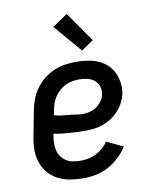

<svg xmlns="http://www.w3.org/2000/svg" viewBox="-87 -840 725 917"><g transform="rotate(-10 275.0 -381.5)"><path d="M243 12Q210 12 178.5 6.5Q147 1 120 -13Q93 -27 73.5 -50.5Q54 -74 44.5 -103Q35 -132 35.5 -164.5Q36 -197 43 -230L66 -350Q71 -376 81 -402.5Q91 -429 108 -452Q125 -475 148 -493.5Q171 -512 197.5 -523Q224 -534 251 -538Q278 -542 304 -542Q332 -542 359 -538Q386 -534 409.5 -524Q433 -514 452 -497Q471 -480 482 -457.5Q493 -435 497 -408Q501 -381 496 -354Q491 -332 480.5 -311.5Q470 -291 454 -273.5Q438 -256 418 -243Q398 -230 376.5 -222.5Q355 -215 333 -212.5Q311 -210 289 -210Q270 -210 251 -211Q232 -212 213.5 -213.5Q195 -215 176 -216.5Q157 -218 139 -223L137 -214Q134 -195 133.5 -177Q133 -159 137 -142.5Q141 -126 151 -112Q161 -98 175 -89Q189 -80 207 -76.5Q225 -73 243 -73Q262 -73 281 -76.5Q300 -80 318.5 -89Q337 -98 352.5 -111.5Q368 -125 379 -142L459 -104Q442 -77 417.5 -54Q393 -31 364 -15.5Q335 0 304 6Q273 12 243 12ZM293 -291Q310 -291 327.5 -295.5Q345 -300 360 -310Q375 -320 386 -335.5Q397 -351 400 -368Q404 -388 397.5 -406.5Q391 -425 377 -436.5Q363 -448 344 -452.5Q325 -457 305 -457Q289 -457 271.5 -454Q254 -451 238.5 -443.5Q223 -436 209 -424Q195 -412 185 -397Q175 -382 169.5 -366Q164 -350 161 -334L156 -310Q172 -304 189 -302Q206 -300 224 -298.5Q242 -297 259 -294Q276 -291 293 -291ZM342 -590 227 -725 300 -775 401 -630Z"/></g></svg>

Font: Lode Dark
Style: Bold Italic
Weight: 700
Italic angle: -11°
Monospace: yes
Designer: Belleve Invis
Foundry: Belleve Invis
Version: Version 29.2.0; ttfautohint (v1.8.3)